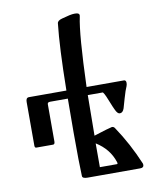

<svg xmlns="http://www.w3.org/2000/svg" viewBox="-88 -869 773 938"><g transform="rotate(-10 298.5 -400.0)"><path d="M56 -437H242Q245 -652 258 -767Q259 -781 282 -787Q327 -800 345 -800Q346 -800 347 -800Q348 -800 349 -800Q370 -800 370 -788Q370 -785 369 -781Q351 -698 342 -437H527Q538 -437 538 -423Q538 -415 535 -407Q527 -390 515.5 -350Q504 -310 502 -303Q495 -282 480 -282Q468 -282 458 -305Q452 -317 444 -337.5Q436 -358 429 -374Q422 -390 416 -397H341Q339 -265 339 -196Q346 -198 366 -204.5Q386 -211 400 -215Q429 -223 430 -223Q439 -223 444 -215Q504 -126 548 -21Q549 -17 549 -14Q549 0 531 0H270Q244 0 244 -13Q241 -74 241 -229Q241 -303 242 -397H154Q141 -397 141 -387V-202Q141 -188 132 -188H49Q41 -188 41 -199V-416Q41 -437 56 -437ZM425 -50Q403 -118 338 -158V-40H423Q428 -40 425 -50Z"/></g></svg>

Font: Triodion Unicode
Style: Normal
Weight: 400
Version: Version 1.1